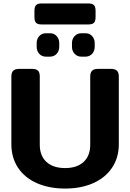

<svg xmlns="http://www.w3.org/2000/svg" viewBox="-20 -1080 756 1115"><path d="M180 -981V-1017Q180 -1040 189 -1050Q198 -1060 222 -1060H493Q517 -1060 526 -1050Q535 -1040 535 -1017V-981Q535 -958 526 -948Q517 -938 493 -938H222Q198 -938 189 -948Q180 -958 180 -981ZM193 -808V-830Q193 -854 208 -870.5Q223 -887 247 -887H270Q294 -887 309 -870.5Q324 -854 324 -830V-808Q324 -784 309 -767.5Q294 -751 270 -751H247Q223 -751 208 -767.5Q193 -784 193 -808ZM398 -808V-830Q398 -854 413.5 -870.5Q429 -887 452 -887H476Q500 -887 515 -870.5Q530 -854 530 -830V-808Q530 -784 515 -767.5Q500 -751 476 -751H452Q429 -751 413.5 -767.5Q398 -784 398 -808ZM46 -243V-636Q46 -658 56.5 -669Q67 -680 91 -680H166Q191 -680 201 -669.5Q211 -659 211 -636V-240Q211 -175 250 -139.5Q289 -104 358 -104Q427 -104 465.5 -139.5Q504 -175 504 -240V-636Q504 -658 514.5 -669Q525 -680 549 -680H624Q649 -680 659.5 -669Q670 -658 670 -636V-243Q670 -164 630.5 -105.5Q591 -47 520.5 -16Q450 15 358 15Q266 15 195 -16Q124 -47 85 -105.5Q46 -164 46 -243Z"/></svg>

Font: Mitr Medium
Style: Regular
Weight: 500
Designer: Thanarat Vachiruckul
Foundry: Cadson Demak
Version: Version 1.003